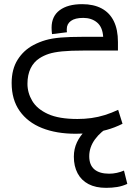

<svg xmlns="http://www.w3.org/2000/svg" viewBox="-20 -632 632 923"><path d="M344 11Q251 11 182 -16.5Q113 -44 74.5 -98.5Q36 -153 36 -233Q36 -299 64.5 -344.5Q93 -390 140 -415Q168 -430 199 -439Q230 -448 272.5 -451.5Q315 -455 376 -455H476Q473 -502 446.5 -524Q420 -546 380 -546Q341 -546 321 -531.5Q301 -517 301 -492Q301 -488 301 -484Q301 -480 302 -477L230 -468Q229 -476 228.5 -483.5Q228 -491 228 -499Q228 -554 267 -583Q306 -612 375 -612Q430 -612 468.5 -591.5Q507 -571 527 -530.5Q547 -490 547 -430V-389H384Q318 -389 278.5 -385Q239 -381 214.5 -373Q190 -365 170 -352Q142 -334 127 -303Q112 -272 112 -229Q112 -186 135 -147Q158 -108 210.5 -84Q263 -60 352 -60Q387 -60 419.5 -64.5Q452 -69 484 -79Q516 -89 548 -104L569 -37Q531 -18 492.5 -7.5Q454 3 416.5 7Q379 11 344 11ZM490 271Q440 271 405.5 253Q371 235 353 201Q335 167 335 121Q335 84 350 52Q365 20 393.5 -7.5Q422 -35 460 -56L495 -69L513 -28Q464 0 436.5 38Q409 76 409 119Q409 161 433.5 182Q458 203 505 203Q523 203 541.5 199Q560 195 576 188L592 252Q568 263 543 267Q518 271 490 271Z"/></svg>

Font: lsinhala05
Style: Book
Weight: 400
Designer: Jelle Bosma - Monotype Design Team
Foundry: Monotype Imaging Inc.
Version: Version 2.003